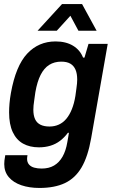

<svg xmlns="http://www.w3.org/2000/svg" viewBox="-20 -743 561 950"><path d="M175 187Q125 187 85.5 173.5Q46 160 23.5 133.5Q1 107 1 69Q1 61 2 51Q3 41 6 25H116Q115 31 114.5 35Q114 39 114 43Q114 60 123.5 71Q133 82 149.5 86.5Q166 91 186 91Q222 91 247.5 76Q273 61 289.5 32Q306 3 313 -39Q316 -52 317.5 -64.5Q319 -77 321 -86H316Q299 -63 277.5 -46.5Q256 -30 229.5 -22Q203 -14 173 -14Q127 -14 94 -32.5Q61 -51 43 -89.5Q25 -128 25 -187Q25 -207 27 -231Q29 -255 34 -283Q58 -417 114.5 -477.5Q171 -538 255 -538Q306 -538 341 -517Q376 -496 391 -458H398L418 -526H513L431 -59Q415 32 383.5 85.5Q352 139 301 163Q250 187 175 187ZM225 -117Q250 -117 271 -126.5Q292 -136 308 -155Q324 -174 335.5 -202.5Q347 -231 353 -268Q356 -290 358 -304.5Q360 -319 361 -329.5Q362 -340 362 -349Q362 -379 353.5 -398.5Q345 -418 328 -428Q311 -438 283 -438Q249 -438 223.5 -422Q198 -406 181 -372.5Q164 -339 155 -287Q152 -264 149.5 -248Q147 -232 146 -221Q145 -210 145 -200Q145 -172 153.5 -153.5Q162 -135 180 -126Q198 -117 225 -117ZM166 -591 287 -723H386L458 -591H368L309 -701H361L261 -591Z"/></svg>

Font: Archivo SemiCondensed SemiBold
Style: Italic
Weight: 600
Width: 4
Italic angle: -10°
Designer: Hector Gatti
Foundry: Omnibus-Type
Version: Version 2.001